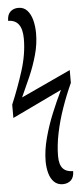

<svg xmlns="http://www.w3.org/2000/svg" viewBox="-67 -794 463 1063"><g transform="rotate(-5 164.0 -263.0)"><path d="M238 234Q209 234 190 215.5Q171 197 162.5 166Q154 135 154 100Q154 40 172 -28Q190 -96 217.5 -163Q245 -230 273 -287L-3 -155V-229Q35 -319 64 -410.5Q93 -502 93 -587Q93 -693 15 -693Q15 -727 32.5 -743.5Q50 -760 78 -760Q107 -760 126 -739.5Q145 -719 154 -685Q163 -651 163 -611Q163 -552 146.5 -492.5Q130 -433 105 -375.5Q80 -318 55 -264L331 -392V-321Q302 -258 277.5 -188Q253 -118 239 -50Q225 18 225 77Q225 124 244 145.5Q263 167 301 167Q301 201 283.5 217.5Q266 234 238 234Z"/></g></svg>

Font: Noto Serif ExtraCondensed
Style: Regular
Weight: 400
Width: 2
Designer: Monotype Design Team
Foundry: Monotype Imaging Inc.
Version: Version 2.015